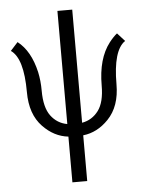

<svg xmlns="http://www.w3.org/2000/svg" viewBox="-53 -674 628 833"><g transform="rotate(-5 261.0 -257.5)"><path d="M509.8 -475.6Q456.1 -439 456.1 -291.5Q456.1 -195.3 403.3 -140.6Q355 -90.3 293 -83.5V115.7H228.5V-83.5Q166.5 -90.3 118.2 -140.6Q65.9 -194.8 65.9 -291.5Q65.9 -439 12.2 -475.6L44.4 -511.2Q100.6 -467.8 122.1 -373.5Q130.4 -335.4 130.4 -291.5Q130.4 -218.8 157.5 -182.4Q184.6 -146 228.5 -138.2V-630.9H293V-138.2Q336.9 -146 364.3 -182.4Q391.6 -218.8 391.6 -291.5Q391.6 -408.7 443.4 -475.6Q461.4 -498.5 477.5 -511.2Z"/></g></svg>

Font: News Cycle
Style: Regular
Weight: 500
Version: Version 0.5.2